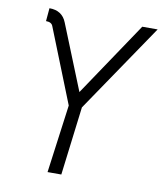

<svg xmlns="http://www.w3.org/2000/svg" viewBox="-79 -759 702 824"><g transform="rotate(10 271.5 -347.0)"><path d="M95 -621Q89 -637 65 -637L70 -694Q126 -694 145 -645L259 -362L476 -685H543L281 -299L244 0H184L224 -297Z"/></g></svg>

Font: Bellota Text
Style: Italic
Weight: 400
Italic angle: -7.5°
Designer: Kemie Guaida
Foundry: Kemie Guaida
Version: Version 4.001